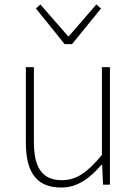

<svg xmlns="http://www.w3.org/2000/svg" viewBox="-20 -828 617 861"><path d="M255 13C328 13 383 -29 436 -90H438L442 0H473V-527H437V-133C372 -55 323 -20 258 -20C169 -20 132 -76 132 -192V-527H96V-188C96 -51 147 13 255 13ZM270 -630H303L433 -790L412 -808L289 -666H285L161 -808L141 -790Z"/></svg>

Font: Noto Sans CJK SC Thin
Style: Regular
Weight: 100
Designer: Ryoko NISHIZUKA 西塚涼子 (kana, bopomofo & ideographs); Paul D. Hunt (Latin, Greek & Cyrillic); Sandoll Communications 산돌커뮤니
Foundry: Adobe
Version: Version 2.004;hotconv 1.0.118;makeotfexe 2.5.65603